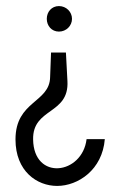

<svg xmlns="http://www.w3.org/2000/svg" viewBox="-20 -611 402 632"><path d="M31 -152C31 -47 102 1 168 1C237 1 317 -52 325 -153H265C251 -36 91 -15 89 -152C87 -257 208 -233 202 -344L197 -438H148L145 -358C144 -272 31 -280 31 -152ZM134 -549C134 -526 150 -507 174 -507C198 -507 217 -526 217 -549C217 -572 198 -591 174 -591C150 -591 134 -572 134 -549Z"/></svg>

Font: Charger Sport
Style: ExLitNrw
Weight: 200
Designer: Jasper
Foundry: Cannot Into Space Fonts
Version: Version 1.1